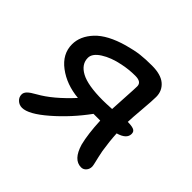

<svg xmlns="http://www.w3.org/2000/svg" viewBox="-130 -650 808 808"><g transform="rotate(45 274.5 -246.0)"><path d="M88.9 9.8Q72.3 9.8 60.1 -1.5Q47.9 -12.7 47.9 -28.8Q47.9 -40 57.9 -50.3Q67.9 -60.5 92.8 -74.2Q155.3 -108.9 226.1 -186Q152.3 -192.9 100.6 -231.9Q48.8 -271 48.8 -328.1Q48.8 -376.5 88.4 -418.7Q127.9 -460.9 212.9 -484.9Q253.4 -496.1 282.2 -499.5Q311 -502.9 350.1 -502.9Q403.8 -502.9 429.9 -480.5Q456.1 -458 456.1 -421.9Q456.1 -399.4 451.2 -342.8Q446.3 -286.1 445.8 -263.2Q468.8 -263.2 481 -258.3Q493.2 -253.4 493.2 -238.8Q493.2 -209 446.8 -195.8Q449.2 -150.4 457 -101.1Q459 -89.4 463.1 -71.8Q467.3 -54.2 470.2 -41.5Q473.1 -28.8 473.1 -23.9Q473.1 -9.3 464.1 1Q455.1 11.2 441.9 11.2Q396.5 11.2 376 -58.1Q363.3 -108.4 359.9 -185.1H351.1H319.8Q264.2 -108.9 195.8 -49.6Q127.4 9.8 88.9 9.8ZM136.2 -335Q136.2 -296.9 177 -274.9Q217.8 -252.9 307.1 -252.9Q324.7 -252.9 360.8 -254.9Q361.8 -278.8 365 -331.1Q368.2 -383.3 368.2 -397Q368.2 -422.9 331.1 -422.9Q293 -422.9 255.9 -415Q205.1 -404.8 170.7 -382.8Q136.2 -360.8 136.2 -335Z"/></g></svg>

Font: Shantell Sans Normal
Style: Regular
Weight: 400
Designer: Stephen Nixon, Anya Danilova, Shantell Martin
Foundry: Arrow Type
Version: Version 1.006;[559af2be0]